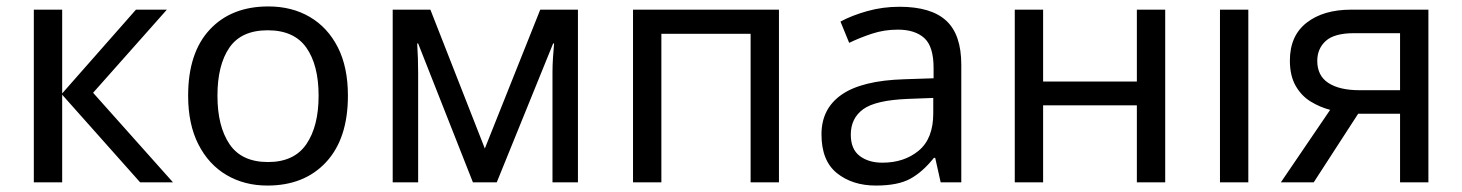

<svg xmlns="http://www.w3.org/2000/svg" viewBox="-20 -566 4539 596"><path d="M402 -536H498L269 -278L517 0H415L173 -272V0H85V-536H173V-276Z M1060 -269Q1060 -136 992.5 -63Q925 10 810 10Q739 10 683.5 -22.5Q628 -55 596 -117.5Q564 -180 564 -269Q564 -402 631 -474Q698 -546 813 -546Q886 -546 941.5 -513.5Q997 -481 1028.5 -419.5Q1060 -358 1060 -269ZM655 -269Q655 -174 692.5 -118.5Q730 -63 812 -63Q893 -63 931 -118.5Q969 -174 969 -269Q969 -364 931 -418Q893 -472 811 -472Q729 -472 692 -418Q655 -364 655 -269Z M1774 -536V0H1695V-342Q1695 -363 1696.5 -386Q1698 -409 1700 -431H1697L1522 0H1448L1278 -431H1275Q1278 -386 1278 -339V0H1199V-536H1316L1485 -105L1657 -536Z M2398 -536V0H2310V-461H2033V0H1945V-536Z M2772 -545Q2870 -545 2917 -502Q2964 -459 2964 -365V0H2900L2883 -76H2879Q2844 -32 2805.5 -11Q2767 10 2699 10Q2626 10 2578 -28.5Q2530 -67 2530 -149Q2530 -229 2593 -272.5Q2656 -316 2787 -320L2878 -323V-355Q2878 -422 2849 -448Q2820 -474 2767 -474Q2725 -474 2687 -461.5Q2649 -449 2616 -433L2589 -499Q2624 -518 2672 -531.5Q2720 -545 2772 -545ZM2877 -262 2798 -259Q2698 -255 2659.5 -227Q2621 -199 2621 -148Q2621 -103 2648.5 -82Q2676 -61 2719 -61Q2787 -61 2832 -98.5Q2877 -136 2877 -214Z M3218 -536V-313H3509V-536H3597V0H3509V-239H3218V0H3130V-536Z M3855 0H3767V-536H3855Z M4058 0H3956L4109 -225Q4078 -233 4049 -250.5Q4020 -268 4002 -299.5Q3984 -331 3984 -378Q3984 -455 4036 -495.5Q4088 -536 4174 -536H4414V0H4326V-213H4196ZM4069 -377Q4069 -331 4103.5 -308.5Q4138 -286 4200 -286H4326V-463H4183Q4122 -463 4095.5 -439Q4069 -415 4069 -377Z"/></svg>

Font: Noto IKEA Arabic
Style: Regular
Weight: 400
Designer: Monotype Design Team
Foundry: Monotype Imaging Inc.
Version: Version 1.200